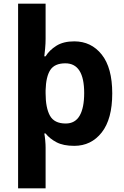

<svg xmlns="http://www.w3.org/2000/svg" viewBox="-20 -780 673 1040"><path d="M588 -274Q588 -135 531 -62.5Q474 10 382 10Q323 10 286 -9.5Q249 -29 227 -57H220Q223 -42 225 -19.5Q227 3 227 19V240H78V-760H227V-569Q227 -545 224.5 -517.5Q222 -490 220 -475H227Q248 -509 286 -532.5Q324 -556 382 -556Q474 -556 531 -484.5Q588 -413 588 -274ZM436 -276Q436 -437 334 -437Q276 -437 252.5 -401Q229 -365 227 -291V-275Q227 -196 250.5 -153.5Q274 -111 336 -111Q387 -111 411.5 -153.5Q436 -196 436 -276Z"/></svg>

Font: Noto IKEA Simplified Chinese
Style: Bold
Weight: 700
Designer: Monotype Design Team
Foundry: Monotype Imaging Inc.
Version: Version 1.100